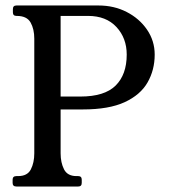

<svg xmlns="http://www.w3.org/2000/svg" viewBox="-20 -680 634 700"><path d="M201 -121Q201 -87 213.5 -62.5Q226 -38 259 -38H265Q278 -38 278 -25V-13Q278 0 265 0H40Q26 0 26 -13V-25Q26 -38 40 -38H46Q80 -38 92.5 -62.5Q105 -87 105 -121V-539Q105 -574 91.5 -598Q78 -622 41 -622H40Q27 -622 27 -635V-647Q27 -660 40 -660H339Q396 -660 442.1 -636.2Q488.2 -612.5 516.1 -571.8Q544 -531 544 -481Q544 -425 518 -379.5Q492 -334 434.5 -307.5Q377 -281 282 -281H201ZM273 -328Q361 -328 401.5 -368Q442 -408 442 -481Q442 -541 404.5 -581.5Q367 -622 301 -622H201V-328Z"/></svg>

Font: Young Serif Light
Style: Regular
Weight: 300
Designer: Bastien Sozeau
Foundry: NBR — Bastien Sozeau
Version: Version 5.001